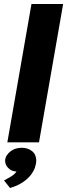

<svg xmlns="http://www.w3.org/2000/svg" viewBox="-23 -708 334 955"><path d="M171 0H13.5L133.5 -688H291ZM27 227 -3 189.5 17 178.5Q50 161.5 59 145Q34 145 17 126.5Q2.5 112 2.5 90.5Q3.5 65.5 29 45Q50.5 27.5 85 27Q115.5 27 136.2 43.5Q157 60 157.5 90.5Q157.5 105.5 151.2 124.2Q145 143 129.8 162.8Q114.5 182.5 88.8 199.5Q63 216.5 27 227Z"/></svg>

Font: Lucymar Sans ExtraBold
Style: Italic
Weight: 800
Italic angle: -10°
Foundry: The League of Moveable Type (original font) / Main changes by Cristiano Sobral with portions from Mirco Monsees
Version: Version 2.00;August 30, 2020;FontCreator 13.0.0.2681 64-bit